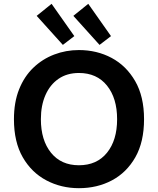

<svg xmlns="http://www.w3.org/2000/svg" viewBox="-20 -971 827 1005"><path d="M393 14Q300 14 222.5 -27Q145 -68 99 -148Q53 -228 53 -347Q53 -436 80 -503.5Q107 -571 154.5 -616.5Q202 -662 263.5 -685.5Q325 -709 393 -709Q487 -709 564 -668Q641 -627 687.5 -546.5Q734 -466 734 -347Q734 -228 688.5 -148Q643 -68 566 -27Q489 14 393 14ZM393 -106Q487 -106 540 -171.5Q593 -237 593 -347Q593 -457 540 -523Q487 -589 393 -589Q331 -589 286.5 -558.5Q242 -528 218 -473.5Q194 -419 194 -347Q194 -237 247 -171.5Q300 -106 393 -106ZM501 -736 364 -888 442 -951 561 -782ZM309 -736 172 -888 250 -951 369 -782Z"/></svg>

Font: Ubuntu Sans
Style: Bold
Weight: 700
Designer: Dalton Maag Ltd
Foundry: Dalton Maag Ltd
Version: Version 1.006; ttfautohint (v1.8.4.7-5d5b)